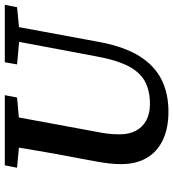

<svg xmlns="http://www.w3.org/2000/svg" viewBox="19 -723 721 799"><g transform="rotate(-90 379.5 -323.5)"><path d="M212 -601 81 -613 91 -664H383L373 -613L240 -601ZM315 17Q246 17 197 -6Q148 -29 122 -73Q96 -117 96 -181Q96 -205 99 -230.5Q102 -256 107 -283L121 -359Q131 -410 140 -460.5Q149 -511 157.5 -562Q166 -613 174 -664H301L231 -285Q226 -261 223 -238Q220 -215 220 -185Q220 -147 235 -118.5Q250 -90 278.5 -75Q307 -60 346 -60Q402 -60 440.5 -81Q479 -102 504 -150.5Q529 -199 544 -281L616 -664H677L604 -269Q585 -168 546 -105Q507 -42 449 -12.5Q391 17 315 17ZM621 -603 511 -613 520 -664H759L749 -613L647 -603Z"/></g></svg>

Font: Source Serif 4 18pt SemiBold
Style: Italic
Weight: 600
Italic angle: -12°
Designer: Frank Grießhammer
Foundry: Adobe Systems Incorporated
Version: Version 4.004;hotconv 1.0.116;makeotfexe 2.5.65601